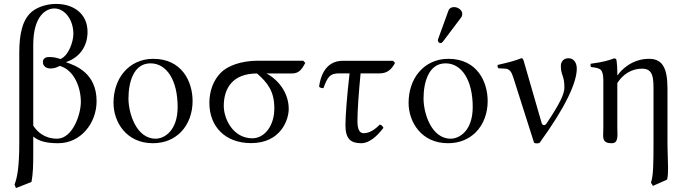

<svg xmlns="http://www.w3.org/2000/svg" viewBox="-20 -718 3520 976"><path d="M149 61V-23.7C178.8 0.8 219.2 10 276 10C390 10 471 -91 471 -204C471 -346.9 363.6 -385.4 317 -401V-403C385 -426 425 -483 425 -556C425 -650 352 -698 266 -698C223.3 -698.5 177.2 -684.8 147.5 -663C94 -623 78 -546.4 78 -449V10C78 134 67 186 54 220L61 238L140 207C148 167 149 120 149 61ZM149 -79.8V-490C149 -641 217 -675 256 -675C310 -675 353 -617 353 -546C353 -504 327 -433 287 -418C259 -428 242 -428 227 -428C212 -428 198 -420 198 -403C198 -380 217 -370 236 -370C253 -370 264 -373 284 -383C357 -362 391 -274 391 -200C391 -134 348 -13 270 -13C205.7 -13 167.4 -49.6 149 -79.8Z M557 -195C557 -98 622 10 757 10C818 10 864 -12 897 -44C940 -86 959 -146 959 -204C959 -303 905 -419 759 -419C696 -419 645 -393 610 -352C575 -311 557 -255 557 -195ZM745 -396C827 -396 883 -311 883 -174C883 -54 816 -13 771 -13C672 -13 633 -144 633 -217C633 -300 659 -396 745 -396Z M1464.1 -344.5C1499.4 -344.5 1514.7 -365.6 1531.9 -398L1521.4 -409.4H1291.4C1204.6 -409.4 1136.7 -382.7 1103.3 -349.3C1063.2 -309.2 1044.3 -252.9 1044.3 -194.7C1044.3 -74.4 1125.3 9.5 1256.1 9.5C1407.9 9.5 1447.7 -109.8 1447.7 -164.2C1447.7 -249.1 1391.6 -314.9 1334.3 -344.5ZM1262.7 -15C1164.4 -15 1117.5 -114.5 1117.5 -179.4C1117.5 -270.1 1163.5 -344.5 1286.6 -344.5C1341 -296.8 1374.5 -253.8 1374.5 -167C1374.5 -77.3 1323.8 -15 1262.7 -15Z M1723 -409C1634 -409 1609 -329 1602 -278C1606 -272 1614 -270 1624 -270C1646 -328 1657 -345 1704 -345H1757C1745 -242 1736 -133 1736 -81C1736 -11 1764 10 1816 10C1858 10 1897 -26 1929 -68C1926 -77 1919 -82 1911 -85C1872 -45 1844 -41 1828 -41C1808 -41 1797 -60 1797 -103C1797 -155 1803 -240 1813 -345H1910C1949 -345 1971 -366 1988 -398L1978 -409Z M2288 -682C2275 -682 2264 -676 2260 -665L2208 -522C2207 -519 2206 -515 2206 -512C2206 -505 2212 -499 2220 -499C2224 -499 2229 -503 2232 -507L2324 -629C2328 -634 2330 -642 2330 -647C2330 -667 2308 -682 2288 -682ZM2057 -195C2057 -98 2122 10 2257 10C2318 10 2364 -12 2397 -44C2440 -86 2459 -146 2459 -204C2459 -303 2405 -419 2259 -419C2196 -419 2145 -393 2110 -352C2075 -311 2057 -255 2057 -195ZM2245 -396C2327 -396 2383 -311 2383 -174C2383 -54 2316 -13 2271 -13C2172 -13 2133 -144 2133 -217C2133 -300 2159 -396 2245 -396Z M2589 -325 2695 8C2704 12 2714 12 2723 8C2854 -172 2912 -298 2912 -369C2912 -396 2899 -422 2870 -422C2840 -422 2831 -399 2831 -383C2831 -334 2849 -336 2849 -273C2849 -241 2827 -193 2758 -90C2752 -81 2738.3 -75.8 2733 -94L2642 -409C2639 -419 2636 -422 2630 -422C2601 -410 2567 -401 2510 -388C2508 -380 2509 -379 2513 -371L2548 -369C2570 -368 2580 -353 2589 -325Z M3120 -336C3120 -335.8 3118 -336 3118 -336V-348C3118 -379 3115 -409 3113 -415C3111.7 -418.8 3109 -421 3101 -421C3074 -411 3049 -403 2983 -394C2981 -388 2981 -383 2985 -377C3036 -372 3045 -364 3047 -312V-69C3047 -52 3045 -26 3047 -16C3051 0 3059 10 3090 10C3126 10 3118 -33 3118 -69V-296C3147 -341 3191 -369 3244 -369C3302 -369 3302 -319 3302 -257V6C3302 115 3301 178 3289 210L3299 227L3371 195C3375 180 3376 160 3376 137C3376 100 3373 55 3373 6V-268C3373 -378 3344 -419 3279 -419C3191 -419 3136 -360 3120 -336Z"/></svg>

Font: Libertinus Serif Display
Style: Regular
Weight: 400
Designer: Philipp H. Poll
Foundry: Khaled Hosny
Version: Version 6.1